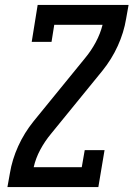

<svg xmlns="http://www.w3.org/2000/svg" viewBox="-20 -755 540 775"><path d="M10 0 20 -56Q29 -111 53.5 -165Q78 -219 116 -266L323 -520Q348 -550 366.5 -584.5Q385 -619 394 -655H199L188 -586H108L132 -735H499L489 -679Q480 -624 455.5 -570Q431 -516 393 -469L186 -215Q161 -185 142.5 -150.5Q124 -116 116 -80H310L322 -149H402L377 0Z"/></svg>

Font: Iosevka Curly Slab MdObl
Style: Regular
Weight: 500
Italic angle: -9°
Monospace: yes
Designer: Belleve Invis
Foundry: Belleve Invis
Version: Version 11.0.0; ttfautohint (v1.8.3)